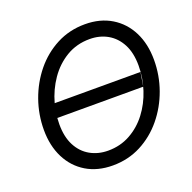

<svg xmlns="http://www.w3.org/2000/svg" viewBox="-131 -870 1013 1013"><g transform="rotate(-20 375.0 -363.5)"><path d="M335 11.7Q249.5 11.7 186.8 -26.1Q124 -64 89.8 -131.8Q55.7 -199.7 55.7 -288.6Q55.7 -374.5 84.2 -455.1Q112.8 -535.6 165.3 -599.9Q217.8 -664.1 290 -701.7Q362.3 -739.3 449.2 -739.3Q534.7 -739.3 597.4 -701.2Q660.2 -663.1 694.3 -595.5Q728.5 -527.8 728.5 -438Q728.5 -351.6 699.7 -271.2Q670.9 -190.9 618.2 -127Q565.4 -63 493.4 -25.6Q421.4 11.7 335 11.7ZM639.2 -402.3 626.5 -324.2H144Q142.6 -306.2 142.6 -288.6Q142.6 -217.8 168 -169.2Q193.4 -120.6 237.8 -95.5Q282.2 -70.3 338.4 -70.3Q406.7 -70.3 462.6 -101.3Q518.6 -132.3 558.6 -184.8Q598.6 -237.3 620.1 -303Q641.6 -368.7 641.6 -438Q641.6 -509.3 616 -558.1Q590.3 -606.9 546.1 -632.1Q502 -657.2 445.8 -657.2Q373 -657.2 314.9 -622.6Q256.8 -587.9 216.8 -530Q176.8 -472.2 157.7 -402.3Z"/></g></svg>

Font: Inter Display
Style: Italic
Weight: 400
Italic angle: -9.39999°
Designer: Rasmus Andersson
Foundry: rsms
Version: Version 4.000;git-a52131595